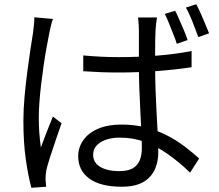

<svg xmlns="http://www.w3.org/2000/svg" viewBox="-20 -843 1040 911"><path d="M375 -580Q418 -576 459.5 -574Q501 -572 544 -572Q635 -572 724 -579Q813 -586 889 -601V-524Q809 -512 720 -505.5Q631 -499 543 -499Q500 -499 459.5 -500.5Q419 -502 375 -505ZM725 -760Q722 -744 720.5 -729.5Q719 -715 718 -699Q717 -681 716.5 -653.5Q716 -626 716 -594Q716 -562 716 -532Q716 -475 718 -418Q720 -361 723 -307Q726 -253 728.5 -206Q731 -159 731 -120Q731 -89 722.5 -60Q714 -31 694.5 -7.5Q675 16 641.5 29.5Q608 43 558 43Q457 43 404 4.5Q351 -34 351 -102Q351 -143 375 -177.5Q399 -212 445 -232Q491 -252 556 -252Q619 -252 673 -238Q727 -224 772.5 -200.5Q818 -177 856 -148Q894 -119 925 -91L882 -24Q830 -74 777.5 -111Q725 -148 669 -169Q613 -190 549 -190Q493 -190 457.5 -168Q422 -146 422 -109Q422 -71 456 -51Q490 -31 544 -31Q587 -31 610 -44.5Q633 -58 643 -82.5Q653 -107 653 -140Q653 -167 651 -212.5Q649 -258 646 -313Q643 -368 641 -424.5Q639 -481 639 -531Q639 -583 639 -627.5Q639 -672 639 -698Q639 -711 638 -728.5Q637 -746 635 -760ZM231 -753Q228 -745 224.5 -732.5Q221 -720 218.5 -707.5Q216 -695 214 -686Q208 -657 201 -618.5Q194 -580 187.5 -535.5Q181 -491 175.5 -445.5Q170 -400 167 -358Q164 -316 164 -283Q164 -246 166.5 -213Q169 -180 174 -143Q182 -166 192 -192Q202 -218 212.5 -244Q223 -270 231 -290L272 -258Q260 -224 245.5 -181.5Q231 -139 218.5 -100.5Q206 -62 200 -37Q198 -27 197 -14.5Q196 -2 196 8Q197 15 197.5 25Q198 35 199 43L129 48Q114 -6 102.5 -86.5Q91 -167 91 -269Q91 -324 96.5 -384.5Q102 -445 109.5 -503Q117 -561 124.5 -609.5Q132 -658 137 -689Q139 -707 141 -725.5Q143 -744 143 -761ZM811 -792Q820 -775 831 -749.5Q842 -724 853 -698.5Q864 -673 870 -653L819 -635Q812 -657 802 -682Q792 -707 782 -732Q772 -757 762 -777ZM911 -823Q921 -805 932 -780Q943 -755 953.5 -730Q964 -705 972 -685L921 -667Q909 -700 893.5 -739.5Q878 -779 862 -807Z"/></svg>

Font: Noto Sans TC
Style: Regular
Weight: 400
Designer: Ryoko NISHIZUKA  (kana, bopomofo & ideographs); Paul D. Hunt (Latin, Greek & Cyrillic); Sandoll Communications , Soo-you
Foundry: Adobe
Version: Version 2.004-H2;hotconv 1.0.118;makeotfexe 2.5.65603